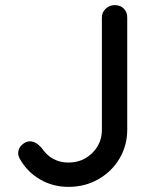

<svg xmlns="http://www.w3.org/2000/svg" viewBox="-20 -720 600 750"><path d="M60 -95Q51 -109 51 -122Q51 -141 66 -154.5Q81 -168 97 -168Q119 -168 142 -143Q181 -85 247 -85Q302 -85 340 -122Q378 -159 378 -213V-652Q378 -672 393 -686Q408 -700 428 -700Q450 -700 463.5 -686.5Q477 -673 477 -652V-213Q477 -152 447 -101Q417 -50 364.5 -20Q312 10 247 10Q188 10 138.5 -18Q89 -46 60 -95Z"/></svg>

Font: Quicksand Medium
Style: Regular
Weight: 500
Designer: Andrew Paglinawan
Foundry: Andrew Paglinawan
Version: Version 3.000